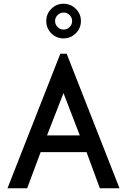

<svg xmlns="http://www.w3.org/2000/svg" viewBox="-20 -1005 658 1025"><path d="M227 -893Q227 -931 254 -958Q281 -985 319 -985Q357 -985 384.5 -958Q412 -931 412 -893Q412 -854 384.5 -827Q357 -800 319 -800Q281 -800 254 -827Q227 -854 227 -893ZM320 -847Q338 -847 351.5 -860.5Q365 -874 365 -893Q365 -911 351.5 -924.5Q338 -938 320 -938Q301 -938 287.5 -924.5Q274 -911 274 -893Q274 -874 287.5 -860.5Q301 -847 320 -847ZM197 -193H442L513 0H618L336 -718H302L20 0H125ZM319 -508 406 -282H231Z"/></svg>

Font: Simpel Medium
Style: Regular
Weight: 500
Designer: Janko Jovanovic
Version: Version 1.048;PS 001.048;hotconv 1.0.88;makeotf.lib2.5.64775